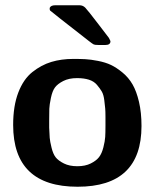

<svg xmlns="http://www.w3.org/2000/svg" viewBox="-20 -699 590 730"><path d="M30 -224Q30 -296 49.5 -347Q69 -398 103 -425Q137 -452 175 -463.5Q213 -475 259 -475Q285 -475 304.5 -474Q324 -473 352.5 -467.5Q381 -462 402 -452Q423 -442 446 -423Q469 -404 484 -378Q499 -352 508.5 -311.5Q518 -271 518 -220Q518 11 275 11Q30 11 30 -224ZM167 -214Q168 -188 169 -175Q170 -162 176 -137.5Q182 -113 192 -100.5Q202 -88 223 -77.5Q244 -67 274 -67Q304 -67 325 -77.5Q346 -88 356.5 -101.5Q367 -115 373 -138.5Q379 -162 380 -178.5Q381 -195 381 -220Q381 -226 381 -228V-255Q381 -276 380 -286.5Q379 -297 376.5 -318Q374 -339 367 -351Q360 -363 348.5 -376.5Q337 -390 318 -396Q299 -402 273 -402Q242 -402 220.5 -391Q199 -380 189 -366.5Q179 -353 173.5 -326.5Q168 -300 167.5 -285.5Q167 -271 167 -241ZM169 -664V-669Q173 -679 190 -679H282Q295 -679 304 -670Q313 -661 355 -606Q379 -575 394 -555L399 -545L400 -541Q399 -528 381 -528H354Q341 -528 336.5 -530Q332 -532 318 -543Q173 -656 171 -658.5Q169 -661 169 -664Z"/></svg>

Font: CMU Sans Serif
Style: Bold
Weight: 700
Version: Version 0.7.0